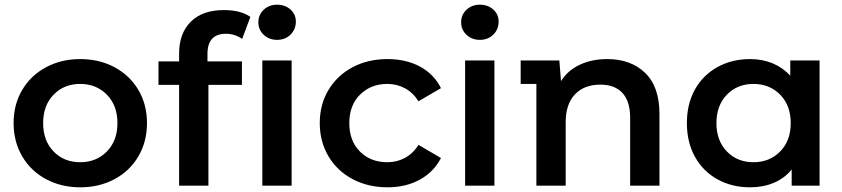

<svg xmlns="http://www.w3.org/2000/svg" viewBox="-20 -792 3593 819"><path d="M38 -267Q38 -346 74.5 -408Q111 -470 176 -505Q241 -540 322 -540Q404 -540 469 -505Q534 -470 570.5 -408Q607 -346 607 -267Q607 -188 570.5 -125.5Q534 -63 469 -28Q404 7 322 7Q241 7 176 -28Q111 -63 74.5 -125.5Q38 -188 38 -267ZM481 -267Q481 -342 436 -388Q391 -434 322 -434Q253 -434 208.5 -388Q164 -342 164 -267Q164 -192 208.5 -146Q253 -100 322 -100Q391 -100 436 -146Q481 -192 481 -267Z M865 -562V-530H1012V-430H869V0H744V-430H656V-530H744V-564Q744 -650 794 -699.5Q844 -749 935 -749Q1007 -749 1048 -720L1013 -626Q981 -648 944 -648Q865 -648 865 -562ZM1099 -534H1224V0H1099ZM1082 -697Q1082 -729 1105 -750.5Q1128 -772 1162 -772Q1196 -772 1219 -751.5Q1242 -731 1242 -700Q1242 -667 1219.5 -644.5Q1197 -622 1162 -622Q1128 -622 1105 -643.5Q1082 -665 1082 -697Z M1344 -267Q1344 -346 1381 -408Q1418 -470 1483.5 -505Q1549 -540 1633 -540Q1712 -540 1771.5 -508Q1831 -476 1861 -416L1765 -360Q1742 -397 1707.5 -415.5Q1673 -434 1632 -434Q1562 -434 1516 -388.5Q1470 -343 1470 -267Q1470 -191 1515.5 -145.5Q1561 -100 1632 -100Q1673 -100 1707.5 -118.5Q1742 -137 1765 -174L1861 -118Q1830 -58 1770.5 -25.5Q1711 7 1633 7Q1550 7 1484 -28Q1418 -63 1381 -125.5Q1344 -188 1344 -267Z M1964 -534H2089V0H1964ZM1947 -697Q1947 -729 1970 -750.5Q1993 -772 2027 -772Q2061 -772 2084 -751.5Q2107 -731 2107 -700Q2107 -667 2084.5 -644.5Q2062 -622 2027 -622Q1993 -622 1970 -643.5Q1947 -665 1947 -697Z M2793 -306V0H2668V-290Q2668 -360 2635 -395.5Q2602 -431 2541 -431Q2472 -431 2432.5 -389.5Q2393 -348 2393 -270V0H2268V-434H2201V-534H2366L2373 -446Q2401 -491 2452.5 -515.5Q2504 -540 2570 -540Q2671 -540 2732 -481Q2793 -422 2793 -306Z M3476 -534V0H3357V-69Q3326 -31 3280.5 -12Q3235 7 3180 7Q3102 7 3040.5 -27Q2979 -61 2944.5 -123Q2910 -185 2910 -267Q2910 -349 2944.5 -410.5Q2979 -472 3040.5 -506Q3102 -540 3180 -540Q3232 -540 3275.5 -522Q3319 -504 3351 -469V-534ZM3353 -267Q3353 -342 3308 -388Q3263 -434 3194 -434Q3125 -434 3080.5 -388Q3036 -342 3036 -267Q3036 -192 3080.5 -146Q3125 -100 3194 -100Q3263 -100 3308 -146Q3353 -192 3353 -267Z"/></svg>

Font: mBank SemiBold
Style: Regular
Weight: 600
Designer: Julieta Ulanovsky
Foundry: Julieta Ulanovsky
Version: Version 7.200